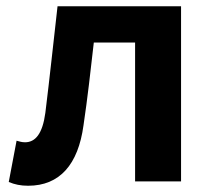

<svg xmlns="http://www.w3.org/2000/svg" viewBox="-20 -580 677 614"><path d="M70 14C171 14 230 -54 247 -179C260 -266 270 -356 280 -444H412V0H559V-560H164C151 -446 139 -332 125 -219C116 -152 93 -125 60 -125C49 -125 41 -128 33 -130L8 2C27 10 46 14 70 14Z"/></svg>

Font: Noto Sans KR Bold
Style: Regular
Weight: 700
Designer: Ryoko NISHIZUKA  (kana & ideographs); Paul D. Hunt (Latin, Greek & Cyrillic); Wenlong ZHANG  (bopomofo); Sandoll Communi
Foundry: Adobe Systems Incorporated
Version: Version 1.004;PS 1.004;hotconv 1.0.82;makeotf.lib2.5.63406